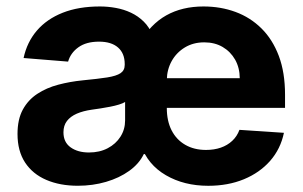

<svg xmlns="http://www.w3.org/2000/svg" viewBox="-20 -573 952 603"><path d="M634 10.5Q558 10.5 501 -22.7Q444 -55.9 422.9 -116.6L418.6 -437.9Q452.3 -496.8 502.3 -524.8Q552.2 -552.7 619.1 -552.7Q673 -552.7 719.7 -535.5Q766.3 -518.3 801.2 -483.7Q836.1 -449.2 855.7 -397.3Q875.2 -345.3 875.2 -275.6V-234.2H467.8V-327.5H733Q732.7 -360.4 718.4 -385.7Q704 -410.9 679.2 -425.5Q654.3 -440 621.5 -440Q587 -440 560.6 -424Q534.2 -408 519.3 -381.4Q504.5 -354.8 503.9 -322.5V-233.6Q503.9 -193.2 518.9 -163.7Q534 -134.2 561.8 -118.2Q589.6 -102.1 627 -102.1Q652.5 -102.1 673.4 -109.3Q694.2 -116.5 709.4 -130.7Q724.5 -144.8 732 -165.2L871.7 -155.9Q861.3 -105.5 828.6 -68Q795.8 -30.6 745.9 -10Q696.1 10.5 634 10.5ZM259.4 -94.1Q292.8 -94.1 318.3 -107.5Q343.8 -120.9 358.3 -143.7Q372.9 -166.5 372.9 -194.9V-252.7Q366 -248.4 353.6 -244.6Q341.2 -240.8 325.9 -237.8Q310.6 -234.8 295.6 -232.5Q280.5 -230.3 268.2 -228.5Q241.3 -224.7 221.3 -216.1Q201.4 -207.4 190.3 -193.1Q179.3 -178.8 179.3 -157.4Q179.3 -126.3 201.8 -110.2Q224.3 -94.1 259.4 -94.1ZM224.4 10.4Q168.3 10.4 125.5 -8Q82.7 -26.3 58.8 -62.5Q35 -98.8 35 -152.3Q35 -198 51.6 -228.7Q68.3 -259.3 97.1 -278.2Q125.9 -297.2 162.7 -306.9Q199.6 -316.7 239.8 -320.7Q287.6 -325.3 316.6 -329.8Q345.5 -334.4 358.6 -343.2Q371.7 -352 371.7 -369.3V-371.7Q371.7 -405.5 350.7 -423.8Q329.8 -442.2 291 -442.2Q250.7 -442.2 226.1 -424.4Q201.5 -406.6 193.9 -379.5L54.1 -390.8Q64.7 -440.6 95.9 -477Q127.1 -513.3 177 -533Q226.9 -552.7 293.9 -552.7Q319.1 -552.7 344 -548.1Q368.9 -543.6 391.3 -533.1Q413.7 -522.6 431.4 -505.2Q449.2 -487.8 459.4 -461.7L440.8 -89.1H431.6Q417.1 -58.8 385.9 -36.4Q354.7 -14 312.9 -1.8Q271.1 10.4 224.4 10.4Z"/></svg>

Font: Inter V
Style: 
Weight: 400
Designer: Rasmus Andersson
Foundry: rsms
Version: Version 4.000;git-a3f224843